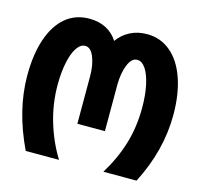

<svg xmlns="http://www.w3.org/2000/svg" viewBox="-87 -652 773 744"><g transform="rotate(15 300.0 -279.5)"><path d="M404 -453Q381.5 -453 368 -420Q354.5 -387 354 -341V-153.5H243.5V-341Q244 -387 231 -420Q218 -453 195.5 -453Q176.5 -453 161.8 -431Q147 -409 138.8 -369.5Q130.5 -330 130.5 -279.5Q130.5 -204.5 151.8 -133Q173 -61.5 211 0H77.5Q7.5 -146 7.5 -284.5Q7.5 -369.5 28.5 -431.2Q49.5 -493 89 -526Q128.5 -559 184 -559Q222.5 -559 251.5 -543.8Q280.5 -528.5 298 -500.5Q317.5 -528 347.5 -543.5Q377.5 -559 415.5 -559Q469.5 -559 510 -525Q550.5 -491 572.2 -428.5Q594 -366 594 -282.5Q594 -139.5 522 0H389Q429.5 -66.5 449.8 -133.8Q470 -201 470 -279Q470 -329 461.5 -368.8Q453 -408.5 438 -430.8Q423 -453 404 -453Z"/></g></svg>

Font: JuliaMono
Style: Bold
Weight: 700
Monospace: yes
Designer: cormullion
Foundry: corm
Version: Version 0.055; ttfautohint (v1.8.4)